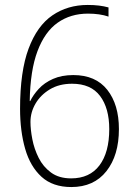

<svg xmlns="http://www.w3.org/2000/svg" viewBox="-20 -745 551 775"><path d="M268 10Q193 10 147.5 -31.5Q102 -73 81.5 -144.5Q61 -216 61 -306Q61 -457 95.5 -549Q130 -641 191.5 -683Q253 -725 334 -725Q359 -725 379.5 -722.5Q400 -720 418 -715V-678Q383 -690 335 -690Q265 -690 213 -653.5Q161 -617 131.5 -539Q102 -461 100 -337H102Q114 -362 136.5 -386.5Q159 -411 194 -426.5Q229 -442 276 -442Q366 -442 413 -382.5Q460 -323 460 -224Q460 -118 409.5 -54Q359 10 268 10ZM267 -25Q342 -25 381.5 -77.5Q421 -130 421 -224Q421 -308 384 -357.5Q347 -407 271 -407Q219 -407 181.5 -384.5Q144 -362 123.5 -327Q103 -292 103 -253Q103 -222 110.5 -183Q118 -144 136 -108Q154 -72 186 -48.5Q218 -25 267 -25Z"/></svg>

Font: Noto Sans Tamil SemiCondensed ExtraLight
Style: Regular
Weight: 200
Width: 4
Designer: Jelle Bosma - Monotype Design Team
Foundry: Monotype Imaging Inc.
Version: Version 2.004; ttfautohint (v1.8.4.7-5d5b)